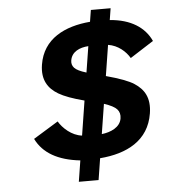

<svg xmlns="http://www.w3.org/2000/svg" viewBox="-53 -738 753 852"><g transform="rotate(-5 323.0 -312.5)"><path d="M146 -467C135.2 -399.1 163 -359.8 206.4 -334C231.1 -319.3 269 -305.3 320.2 -292L295.9 -138C249.5 -143.4 211.2 -179.7 193.3 -210L82.5 -142C114.2 -77.3 179.6 -39.7 278.6 -29L263.7 65H351.7L366.9 -31C486.6 -40.5 585.3 -90.2 604.3 -210C615.3 -279.7 589.6 -318.1 547.7 -345.5C524.8 -360.5 483.6 -376 424.1 -392L445.8 -529C490.1 -522.3 523.8 -491.9 541.2 -462L645.8 -529C617.3 -591.2 555.6 -631.3 463 -638L471.3 -690H383.3L375 -638C262 -628.5 164.1 -581.3 146 -467ZM358.1 -531 339.7 -415C313 -423 295.4 -431.7 286.8 -441C278.3 -450.3 275.1 -461.3 277.1 -474C283.2 -513 319.3 -528.6 358.1 -531ZM383.7 -137 404.8 -270C433.3 -260.7 452.4 -250.7 462 -240C471.7 -229.3 475.2 -215.7 472.5 -199C466.3 -159.7 423.6 -141.4 383.7 -137Z"/></g></svg>

Font: Fog Sans
Style: It
Weight: 700
Foundry: Intel Corporation
Version: Version 1.00